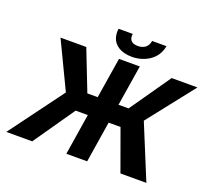

<svg xmlns="http://www.w3.org/2000/svg" viewBox="-146 -1086 1400 1274"><g transform="rotate(20 554.0 -449.0)"><path d="M17 0H200L401 -290H487L441 0H588L634 -290H718L823 0H1006L849 -382L1108 -711H926L726 -424H655L701 -711H554L508 -424H435L323 -711H141L299 -381ZM483 -898C480 -877 481 -858 486 -840C500 -786 552 -753 629 -753C654 -753 678 -757 700 -764C758 -783 809 -825 821 -898H720C714 -857 685 -834 642 -834C599 -834 576 -855 583 -898Z"/></g></svg>

Font: Asimov Pro
Style: BdObl
Weight: 700
Designer: Google
Version: Version 2.000980; 2014